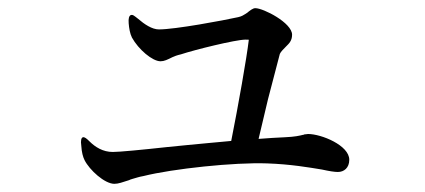

<svg xmlns="http://www.w3.org/2000/svg" viewBox="-20 -486 1040 470"><path d="M260 -36C270 -36 280 -40 296 -45C297 -46 301 -47 304 -48C312 -50 319 -53 331 -55C403 -73 554 -89 634 -86C692 -84 737 -76 768 -71C786 -67 799 -65 807 -65C822 -65 835 -75 835 -95C835 -130 767 -158 734 -158C732 -158 729 -157 725 -157C724 -156 723 -156 722 -156C714 -154 702 -151 677 -150C658 -149 636 -148 613 -146L636 -243L665 -354C667 -359 675 -367 681 -373C687 -379 695 -386 695 -401C695 -430 625 -466 605 -466C599 -466 593 -461 584 -454L581 -452C576 -449 572 -446 563 -444C527 -436 409 -414 369 -414C352 -414 333 -427 318 -440C309 -447 305 -451 300 -449C296 -447 294 -441 295 -429C296 -417 298 -404 303 -394C319 -365 353 -336 373 -336C382 -336 390 -340 402 -346C406 -348 414 -351 423 -353C456 -364 557 -389 581 -389C589 -389 589 -389 589 -388C584 -345 563 -226 546 -141C529 -139 510 -138 492 -136C457 -133 421 -129 389 -126C325 -119 272 -114 256 -114C232 -114 213 -126 199 -140C192 -147 187 -151 183 -150C179 -149 177 -142 179 -129C180 -113 183 -102 187 -94C199 -70 236 -36 260 -36Z"/></svg>

Font: 寒蝉锦书宋 Text
Style: Regular
Weight: 400
Designer: 寒蝉锦书宋{Warren} 思源宋体{Ryoko NISHIZUKA 西塚涼子 (kana & ideographs); Frank Grießhammer (Latin, Greek & Cyrillic); Wenlong ZHANG 
Foundry: Adobe & ChillType
Version: Version 2.000;Glyphs 3.1.1 (3135)